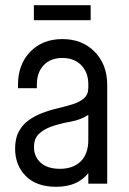

<svg xmlns="http://www.w3.org/2000/svg" viewBox="-20 -705 494 737"><path d="M195 12Q120 12 79 -29.2Q38 -70.5 38 -134.5Q38 -174 52.2 -200.2Q66.5 -226.5 89.5 -243Q112.5 -259.5 138 -269.5Q168.5 -281.5 200.2 -289Q232 -296.5 258.8 -304.8Q285.5 -313 302.2 -327.5Q319 -342 319 -368.5V-381.5Q319 -427 291.8 -454.8Q264.5 -482.5 219.5 -482.5Q174 -482.5 147.8 -454.8Q121.5 -427 121.5 -381.5V-366.5H49V-379Q49 -457.5 96 -506.2Q143 -555 219.5 -555Q295.5 -555 343.5 -506.2Q391.5 -457.5 391.5 -379V0H319V-40.5Q277 12.5 195 12ZM210 -57Q260.5 -57 289.8 -85.5Q319 -114 319 -168V-264Q288.5 -244.5 251 -238Q213.5 -231.5 179.5 -220Q149 -209.5 129.8 -191.5Q110.5 -173.5 110.5 -140Q110.5 -103.5 136.5 -80.2Q162.5 -57 210 -57ZM110 -685H328V-627.5H110Z"/></svg>

Font: Mohave
Style: Regular
Weight: 400
Designer: Gumpita Rahayu
Foundry: Tokotype
Version: Version 2.003; ttfautohint (v1.8.3)